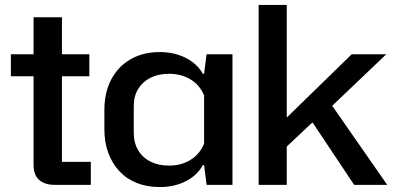

<svg xmlns="http://www.w3.org/2000/svg" viewBox="-20 -749 1610 778"><path d="M201 0Q161 0 138.5 -20Q116 -40 116 -80V-679H231V-93H348V0ZM24 -440V-529H342V-440Z M628 9Q576 9 534.5 -7.5Q493 -24 464 -55Q435 -86 419 -129Q403 -172 403 -224V-304Q403 -374 430.5 -426.5Q458 -479 508.5 -508.5Q559 -538 628 -538Q686 -538 732.5 -514.5Q779 -491 802 -450H807L817 -529H922V0H817L807 -80H802Q779 -38 732.5 -14.5Q686 9 628 9ZM665 -78Q715 -78 752.5 -101.5Q790 -125 807 -167V-362Q790 -404 752.5 -427Q715 -450 665 -450Q622 -450 590 -434Q558 -418 540 -389Q522 -360 522 -318V-211Q522 -170 540 -140Q558 -110 590 -94Q622 -78 665 -78Z M1028 0V-729H1142V0ZM1415 0 1231 -276 1318 -332 1549 0ZM1130 -144 1131 -262 1405 -529H1545L1288 -284L1281 -286Z"/></svg>

Font: Hubot Sans Medium
Style: Regular
Weight: 500
Designer: Deni Anggara
Foundry: GitHub, Inc., Subsidiary of Microsoft Corporation
Version: Version 2.000